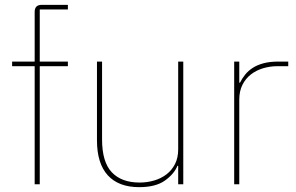

<svg xmlns="http://www.w3.org/2000/svg" viewBox="-20 -760 1222 792"><path d="M123 -487H30V-506H123V-711Q123 -740 152 -740H260V-721H144V-506H260V-487H144V0H123Z M715 -76H712Q698 -42 660 -15Q622 12 554 12Q469 12 424.5 -37Q380 -86 380 -181V-506H401V-185Q401 -92 441 -49.5Q481 -7 556 -7Q587 -7 616 -15.5Q645 -24 667 -41Q689 -58 702 -83.5Q715 -109 715 -144V-506H736V0H715Z M946 0V-506H967V-419H970Q979 -437 991.5 -452.5Q1004 -468 1022.5 -480Q1041 -492 1067 -499Q1093 -506 1128 -506H1169V-487H1125Q1094 -487 1065.5 -478.5Q1037 -470 1015 -453Q993 -436 980 -410Q967 -384 967 -349V0Z"/></svg>

Font: IBM Plex Sans Hebrew Thin
Style: Regular
Weight: 100
Designer: Mike Abbink, Paul van der Laan, Pieter van Rosmalen, Yanek Iontef
Foundry: Bold Monday
Version: Version 1.2